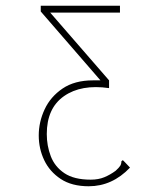

<svg xmlns="http://www.w3.org/2000/svg" viewBox="-20 -477 540 669"><path d="M289 172Q230 172 191.5 146.5Q153 121 134 81Q115 41 115 -5Q115 -52 135.5 -96Q156 -140 198 -168.5Q240 -197 304 -197H330L122 -437V-457H398V-433H155L360 -197V-170Q263 -184 203 -142Q143 -100 143 -10Q143 31 157 67.5Q171 104 204.5 126.5Q238 149 296 149Q323 149 343.5 140.5Q364 132 383 118Q395 107 399 100.5Q403 94 403 85L408 81L415 88L433 107Q371 172 289 172Z"/></svg>

Font: Inconsolata ExtraLight
Style: Regular
Weight: 200
Monospace: yes
Designer: Raph Levien, Cyreal, Brenton Simpson
Foundry: Raph Levien, Cyreal, Google
Version: Version 3.001; ttfautohint (v1.8.2.53-6de2)